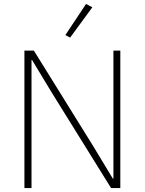

<svg xmlns="http://www.w3.org/2000/svg" viewBox="-20 -955 736 975"><path d="M544 0 244 -483 143 -650H140V-483V0H104V-698H152L452 -215L553 -48H556V-215V-698H591V0ZM449 -918 336 -764 312 -777 417 -935Z"/></svg>

Font: IBM Plex Sans ExtraLight
Style: Regular
Weight: 250
Designer: Mike Abbink, Paul van der Laan, Pieter van Rosmalen
Foundry: Bold Monday
Version: Version 3.201